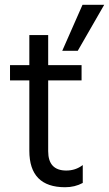

<svg xmlns="http://www.w3.org/2000/svg" viewBox="-20 -780 457 805"><path d="M327 -13Q294 5 253 5Q103 5 103 -148V-443H22V-507H103V-633H182V-507H322V-443H182V-146Q182 -65 258 -65Q297 -65 327 -88ZM306 -567H241L326 -760H417Z"/></svg>

Font: Hind Siliguri
Style: Regular
Weight: 400
Designer: Jyotish Sonowal
Foundry: Indian Type Foundry
Version: Version 1.001;PS 1.0;hotconv 1.0.86;makeotf.lib2.5.63406; tt